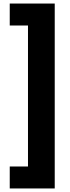

<svg xmlns="http://www.w3.org/2000/svg" viewBox="-20 -820 394 1084"><path d="M35 244V120H138V-676H35V-800H289V244Z"/></svg>

Font: Noto Sans Malayalam Condensed Black
Style: Regular
Weight: 900
Width: 3
Designer: Jelle Bosma - Monotype Design Team
Foundry: Monotype Imaging Inc.
Version: Version 2.104; ttfautohint (v1.8.4.7-5d5b)